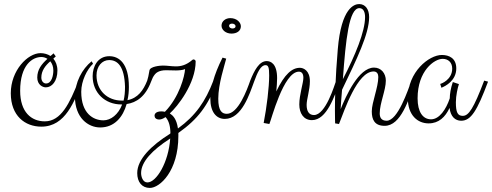

<svg xmlns="http://www.w3.org/2000/svg" viewBox="-20 -635 2417 943"><path d="M163 -254C163 -219 189 -206 205 -206C235 -206 262 -236 262 -289C262 -313 254 -333 242 -347C246 -351 250 -354 254 -358L243 -373C238 -368 233 -364 228 -360C214 -369 197 -374 179 -374C116 -374 33 -289 33 -177C33 -66 103 -13 183 -13C303 -13 345 -139 385 -234L366 -239C322 -127 280 -39 200 -39C134 -39 79 -84 79 -189C79 -317 140 -355 183 -355C193 -355 204 -352 213 -346C184 -320 163 -293 163 -254ZM242 -289C242 -267 235 -225 206 -225C194 -225 183 -236 183 -254C183 -288 203 -313 227 -334C236 -323 242 -308 242 -289Z M488 -44C438 -44 379 -78 379 -184C379 -238 408 -295 437 -322L430 -334C383 -296 348 -230 348 -161C348 -56 413 -9 472 -9C542 -9 584 -60 602 -124C650 -131 694 -160 722 -234L703 -239C684 -191 657 -153 606 -143C611 -164 613 -186 613 -208C613 -326 563 -359 517 -359C459 -359 435 -307 435 -261C435 -179 496 -122 576 -122H580C561 -72 524 -44 488 -44ZM516 -340C558 -340 591 -309 594 -209C594 -183 592 -161 587 -141H578C509 -141 454 -189 454 -265C454 -309 481 -340 516 -340Z M722 -234C728 -250 732 -259 741 -270C746 -276 760 -290 795 -290C813 -290 832 -289 844 -289C854 -289 878 -290 889 -296C887 -261 861 -159 790 -86C784 -87 778 -88 773 -88C741 -88 739 -71 739 -67C739 -57 746 -48 762 -48C770 -48 780 -51 793 -60C810 -42 817 -12 817 20C816 21 815 21 815 22C724 79 654 147 654 215C654 259 677 288 716 288C765 288 856 205 856 33V18C953 -51 1000 -114 1047 -234L1028 -239C989 -137 941 -67 854 -4C847 -52 829 -68 814 -78C851 -111 941 -224 941 -334C941 -338 936 -343 931 -343C929 -343 927 -343 925 -341C895 -315 869 -309 844 -309C822 -309 802 -313 780 -313C768 -313 717 -309 714 -289C710 -264 707 -252 703 -239ZM704 261C681 261 673 232 673 215C673 159 730 101 812 48C813 47 814 46 816 45C808 163 748 261 704 261Z M1084 -51C1168 -51 1206 -175 1228 -234L1209 -239C1193 -193 1150 -76 1094 -76C1071 -76 1052 -89 1052 -150C1052 -223 1083 -314 1091 -347L1073 -352C1029 -266 1013 -195 1013 -151C1013 -84 1043 -51 1084 -51ZM1163 -506C1163 -524 1144 -546 1111 -546C1088 -546 1068 -531 1068 -509C1068 -488 1089 -470 1117 -470C1143 -470 1163 -483 1163 -506ZM1137 -506C1137 -500 1132 -495 1122 -495C1112 -495 1105 -501 1105 -508C1105 -515 1111 -519 1120 -519C1131 -519 1137 -512 1137 -506Z M1228 -234C1244 -278 1260 -315 1284 -315C1298 -315 1302 -304 1302 -264C1302 -206 1290 -108 1275 -31L1303 -26C1312 -44 1372 -283 1448 -283C1462 -283 1470 -273 1470 -253C1470 -227 1450 -170 1450 -122C1450 -79 1471 -45 1512 -45C1586 -45 1623 -165 1650 -234L1631 -239C1623 -218 1580 -70 1522 -70C1498 -70 1486 -88 1486 -120C1486 -148 1502 -193 1502 -236C1502 -289 1470 -302 1453 -302C1415 -302 1378 -272 1337 -186C1339 -208 1341 -232 1341 -251C1341 -324 1308 -335 1290 -335C1253 -335 1229 -289 1209 -239Z M1793 -551C1793 -590 1774 -615 1744 -615C1721 -615 1656 -598 1639 -393C1627 -253 1625 -153 1625 -92C1625 -50 1626 -35 1626 -29L1645 -26C1672 -94 1735 -284 1815 -284C1832 -284 1838 -271 1838 -257C1838 -206 1806 -132 1806 -88C1806 -47 1820 -17 1869 -17C1950 -17 1987 -147 2020 -234L2001 -239C1983 -191 1934 -42 1879 -42C1853 -42 1845 -58 1845 -78C1845 -128 1875 -192 1875 -239C1875 -275 1852 -303 1817 -303C1741 -303 1679 -163 1653 -99C1655 -131 1657 -163 1660 -194C1733 -346 1793 -469 1793 -551ZM1745 -595C1767 -595 1773 -572 1773 -551C1773 -480 1725 -364 1664 -246C1678 -440 1694 -595 1745 -595Z M2358 -239C2306 -102 2282 -66 2253 -66C2228 -66 2219 -82 2219 -133C2219 -165 2228 -205 2234 -222L2204 -232C2194 -203 2189 -173 2189 -152C2171 -98 2138 -49 2097 -49C2057 -49 2031 -85 2031 -152C2031 -287 2113 -346 2154 -346C2181 -346 2201 -329 2201 -298C2201 -243 2146 -223 2142 -223L2148 -204C2168 -212 2221 -239 2221 -299C2221 -349 2186 -365 2150 -365C2087 -365 1983 -282 1983 -153C1983 -68 2032 -29 2085 -29C2135 -29 2167 -60 2188 -105C2193 -62 2216 -42 2245 -42C2293 -42 2323 -90 2377 -234Z"/></svg>

Font: Clicker Script
Style: Regular
Weight: 400
Designer: Astigmatic (AOETI)
Foundry: Astigmatic (AOETI)
Version: Version 1.000